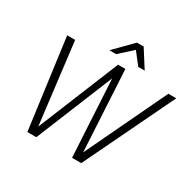

<svg xmlns="http://www.w3.org/2000/svg" viewBox="-193 -1134 1361 1343"><g transform="rotate(30 487.0 -462.5)"><path d="M560.1 -877 455.1 -782.2H400.9L541 -924.8H595.2L686 -782.2H633.8ZM910.2 -725.1H974.1L625 0H550.8L516.1 -622.1L262.2 0H189.9L92.8 -725.1H157.2L236.8 -70.8L503.9 -725.1H558.1H563L599.1 -71.8Z"/></g></svg>

Font: Stilu Light
Style: Italic
Weight: 300
Italic angle: -10°
Designer: Genilson Lima Santos
Foundry: Genilson Lima Santos
Version: Version 1.200;PS 001.200;hotconv 1.0.88;makeotf.lib2.5.64775